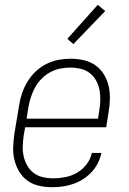

<svg xmlns="http://www.w3.org/2000/svg" viewBox="-20 -773 540 801"><path d="M198 8Q170 8 143 2Q116 -4 95 -19Q74 -34 60.5 -56.5Q47 -79 40.5 -105Q34 -131 35 -159Q36 -187 40 -215L60 -335Q64 -361 72.5 -385.5Q81 -410 95 -433Q109 -456 129 -475Q149 -494 173 -506Q197 -518 223 -523Q249 -528 274 -528Q302 -528 329 -522Q356 -516 377.5 -501Q399 -486 413 -463.5Q427 -441 433 -415Q439 -389 438.5 -361Q438 -333 433 -305L423 -242H85L79 -209Q76 -187 75 -165Q74 -143 78.5 -122Q83 -101 93.5 -82.5Q104 -64 120.5 -51.5Q137 -39 158.5 -34Q180 -29 202 -29Q227 -29 252.5 -34Q278 -39 301.5 -52.5Q325 -66 341.5 -88Q358 -110 363 -135H403Q399 -114 388.5 -93Q378 -72 362 -55Q346 -38 326.5 -25.5Q307 -13 285 -5.5Q263 2 241.5 5Q220 8 198 8ZM91 -278H389L394 -311Q398 -333 398.5 -355Q399 -377 395 -398Q391 -419 381 -437Q371 -455 354.5 -468Q338 -481 317 -486Q296 -491 274 -491Q253 -491 232 -487Q211 -483 191 -472.5Q171 -462 155 -446Q139 -430 128 -411Q117 -392 110 -371Q103 -350 99 -329ZM286 -589 261 -611 388 -753 419 -727Z"/></svg>

Font: Iosevka Term Curly XLt Obl
Style: Regular
Weight: 200
Italic angle: -9°
Designer: Belleve Invis
Foundry: Belleve Invis
Version: Version 32.3.0